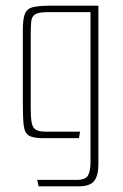

<svg xmlns="http://www.w3.org/2000/svg" viewBox="-20 -490 436 681"><path d="M117 171 112 148H253Q283 148 292 132.5Q301 117 301 85V-447H150Q117 -447 104.5 -439Q92 -431 90.5 -412Q89 -393 89 -360V-106Q89 -72 92.5 -54.5Q96 -37 107 -30Q118 -23 142 -23H264L260 0H132Q97 0 82 -9.5Q67 -19 64 -46Q61 -73 61 -125V-384Q61 -423 68.5 -441.5Q76 -460 98.5 -465Q121 -470 166 -470H329V91Q329 134 313.5 152.5Q298 171 258 171Z"/></svg>

Font: Smooch Sans ExtraLight
Style: Regular
Weight: 200
Designer: Robert E. Leuschke
Foundry: Robert E. Leuschke
Version: Version 1.010; ttfautohint (v1.8.3)